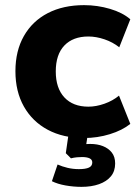

<svg xmlns="http://www.w3.org/2000/svg" viewBox="-20 -526 540 747"><path d="M307 11Q226 11 166 -21Q106 -53 73 -111.5Q40 -170 40 -249Q40 -328 73 -386Q106 -444 166 -475Q226 -506 307 -506Q359 -506 408 -491.5Q457 -477 487 -451L444 -342Q419 -362 386.5 -373Q354 -384 324 -384Q264 -384 230.5 -349Q197 -314 197 -248Q197 -183 230.5 -147Q264 -111 324 -111Q354 -111 386.5 -122.5Q419 -134 443 -154L487 -44Q456 -19 407.5 -4Q359 11 307 11ZM297 201Q266 201 235 195.5Q204 190 182 179L204 114Q222 122 243 127Q264 132 287 132Q313 132 326 126Q339 120 339 106Q339 95 328.5 90Q318 85 299 85Q290 85 279 86Q268 87 256 90L236 70L249 -20H324L312 59L277 43Q288 38 303 36Q318 34 331 34Q359 34 380.5 42.5Q402 51 415 67.5Q428 84 428 110Q428 140 411.5 160Q395 180 365.5 190.5Q336 201 297 201Z"/></svg>

Font: Nunito Sans 10pt ExtraBold
Style: Regular
Weight: 800
Designer: Vernon Adams
Foundry: Vernon Adams
Version: Version 3.101;gftools[0.9.27]